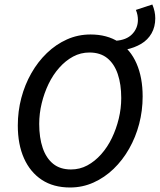

<svg xmlns="http://www.w3.org/2000/svg" viewBox="-20 -820 709 852"><path d="M539 -600 492 -639Q541 -642 566.5 -668.5Q592 -695 592 -732Q592 -742 590 -753Q588 -764 583 -776L656 -800Q669 -769 669 -739Q669 -701 652.5 -672Q636 -643 606.5 -625.5Q577 -608 539 -600ZM291 12Q217 12 165.5 -22Q114 -56 86.5 -117.5Q59 -179 59 -263Q59 -326 74.5 -385Q90 -444 119 -495Q148 -546 188 -584.5Q228 -623 277 -645Q326 -667 382 -667Q455 -667 507 -633.5Q559 -600 586 -538Q613 -476 613 -392Q613 -329 597.5 -270Q582 -211 553 -160Q524 -109 484 -70.5Q444 -32 395 -10Q346 12 291 12ZM295 -68Q334 -68 367.5 -86Q401 -104 429 -135.5Q457 -167 476.5 -207.5Q496 -248 507 -293.5Q518 -339 518 -385Q518 -446 502.5 -491.5Q487 -537 456 -562Q425 -587 377 -587Q338 -587 304.5 -569Q271 -551 243 -519.5Q215 -488 195.5 -447.5Q176 -407 165 -361.5Q154 -316 154 -270Q154 -209 169.5 -163.5Q185 -118 216 -93Q247 -68 295 -68Z"/></svg>

Font: Source Sans 3 ExtraLight Medium
Style: Italic
Weight: 500
Italic angle: -11°
Version: Version 3.052;hotconv 1.1.0;makeotfexe 2.6.0